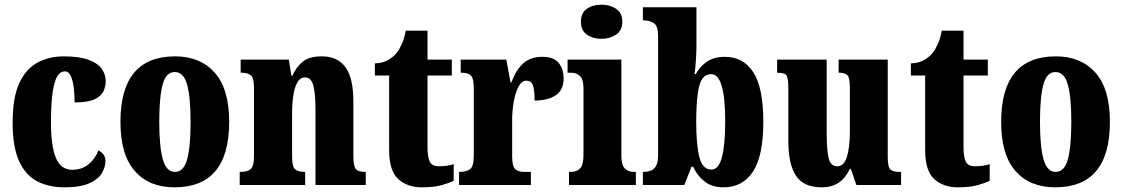

<svg xmlns="http://www.w3.org/2000/svg" viewBox="-20 -791 4800 821"><path d="M254 10Q188 10 138.5 -16Q89 -42 61.5 -102.5Q34 -163 34 -266Q34 -375 63 -436.5Q92 -498 141.5 -524Q191 -550 252 -550Q320 -550 359.5 -535Q399 -520 415.5 -496Q432 -472 432 -444Q432 -423 423 -402Q414 -381 385.5 -367Q357 -353 299 -353Q299 -389 295 -419Q291 -449 282 -467.5Q273 -486 257 -486Q239 -486 226 -466.5Q213 -447 205.5 -399.5Q198 -352 198 -267Q198 -167 219 -116Q240 -65 289 -65Q330 -65 358.5 -88.5Q387 -112 401 -148Q414 -141 422.5 -130Q431 -119 431 -103Q431 -78 416.5 -52Q402 -26 363.5 -8Q325 10 254 10Z M726 10Q618 10 556.5 -59.5Q495 -129 495 -270Q495 -550 729 -550Q836 -550 898 -480.5Q960 -411 960 -270Q960 10 726 10ZM728 -56Q766 -56 780.5 -110.5Q795 -165 795 -270Q795 -376 780 -429.5Q765 -483 727 -483Q690 -483 675.5 -429.5Q661 -376 661 -270Q661 -165 676 -110.5Q691 -56 728 -56Z M1005 0V-56H1009Q1038 -56 1052 -68Q1066 -80 1066 -124V-416Q1066 -457 1053 -468.5Q1040 -480 1013 -480H1009V-536H1215L1226 -467H1230Q1246 -503 1273.5 -526.5Q1301 -550 1356 -550Q1423 -550 1457 -504Q1491 -458 1491 -357V-126Q1491 -80 1501.5 -68Q1512 -56 1540 -56H1544V0H1329V-325Q1329 -389 1320 -424.5Q1311 -460 1284 -460Q1263 -460 1251 -438Q1239 -416 1234 -381Q1229 -346 1229 -306V-121Q1229 -79 1241.5 -67.5Q1254 -56 1282 -56H1285V0Z M1785 10Q1721 10 1682.5 -25.5Q1644 -61 1644 -149V-468H1583V-520Q1618 -521 1641.5 -535.5Q1665 -550 1677 -566Q1688 -580 1698.5 -603.5Q1709 -627 1715 -660H1808V-536H1912V-468H1808V-163Q1808 -120 1817.5 -100Q1827 -80 1856 -80Q1893 -80 1920 -89V-18Q1905 -10 1871 0Q1837 10 1785 10Z M1943 0V-56H1947Q1976 -56 1991 -68.5Q2006 -81 2006 -128V-412Q2006 -456 1993.5 -468Q1981 -480 1954 -480H1950V-536H2145L2163 -439H2167Q2188 -495 2219 -521.5Q2250 -548 2299 -548Q2348 -548 2369 -522Q2390 -496 2390 -455Q2390 -406 2356 -383.5Q2322 -361 2266 -361Q2266 -402 2259.5 -424Q2253 -446 2230 -446Q2211 -446 2197.5 -421Q2184 -396 2177 -357Q2170 -318 2170 -277V-123Q2170 -79 2183.5 -67.5Q2197 -56 2220 -56H2250V0Z M2552 -625Q2515 -625 2489.5 -643Q2464 -661 2464 -698Q2464 -736 2489.5 -753.5Q2515 -771 2552 -771Q2588 -771 2614.5 -753.5Q2641 -736 2641 -698Q2641 -661 2614.5 -643Q2588 -625 2552 -625ZM2413 0V-56H2422Q2446 -56 2460.5 -71Q2475 -86 2475 -129V-413Q2475 -452 2460 -466Q2445 -480 2422 -480H2407V-536H2637V-127Q2637 -85 2652 -70.5Q2667 -56 2690 -56H2699V0Z M3073 10Q3025 10 2993.5 -14.5Q2962 -39 2944 -78H2937L2906 0H2729V-56H2734Q2748 -56 2762 -61Q2776 -66 2785 -81Q2794 -96 2794 -126V-638Q2794 -680 2776 -692Q2758 -704 2732 -704H2729V-760H2958V-593Q2958 -565 2955.5 -531Q2953 -497 2950 -474H2955Q2972 -506 3002.5 -527Q3033 -548 3079 -548Q3159 -548 3201.5 -481.5Q3244 -415 3244 -270Q3244 -125 3200 -57.5Q3156 10 3073 10ZM3022 -66Q3053 -66 3067 -119Q3081 -172 3081 -272Q3081 -474 3021 -474Q2983 -474 2970 -423.5Q2957 -373 2957 -271Q2957 -172 2970.5 -119Q2984 -66 3022 -66Z M3493 10Q3417 10 3384 -39Q3351 -88 3351 -188V-409Q3351 -452 3344.5 -466Q3338 -480 3306 -480H3303V-536H3515V-222Q3515 -148 3523.5 -114Q3532 -80 3560 -80Q3589 -80 3601.5 -120.5Q3614 -161 3614 -230V-418Q3614 -461 3602.5 -470.5Q3591 -480 3569 -480H3566V-536H3776V-118Q3776 -75 3788.5 -65.5Q3801 -56 3823 -56H3833V0H3642L3618 -69H3614Q3596 -30 3566.5 -10Q3537 10 3493 10Z M4077 10Q4013 10 3974.5 -25.5Q3936 -61 3936 -149V-468H3875V-520Q3910 -521 3933.5 -535.5Q3957 -550 3969 -566Q3980 -580 3990.5 -603.5Q4001 -627 4007 -660H4100V-536H4204V-468H4100V-163Q4100 -120 4109.5 -100Q4119 -80 4148 -80Q4185 -80 4212 -89V-18Q4197 -10 4163 0Q4129 10 4077 10Z M4492 10Q4384 10 4322.5 -59.5Q4261 -129 4261 -270Q4261 -550 4495 -550Q4602 -550 4664 -480.5Q4726 -411 4726 -270Q4726 10 4492 10ZM4494 -56Q4532 -56 4546.5 -110.5Q4561 -165 4561 -270Q4561 -376 4546 -429.5Q4531 -483 4493 -483Q4456 -483 4441.5 -429.5Q4427 -376 4427 -270Q4427 -165 4442 -110.5Q4457 -56 4494 -56Z"/></svg>

Font: Noto Serif Armenian ExtraCondensed Black
Style: Regular
Weight: 900
Width: 2
Designer: Monotype Design Team
Foundry: Monotype Imaging Inc.
Version: Version 2.008; ttfautohint (v1.8.4.7-5d5b)